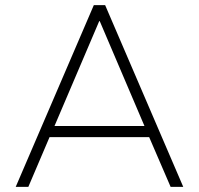

<svg xmlns="http://www.w3.org/2000/svg" viewBox="-20 -725 772 745"><path d="M41 0 344 -705H388L691 0H642L554 -204L584 -193H148L177 -204L90 0ZM365 -643 188 -228 165 -236H567L544 -228L367 -643Z"/></svg>

Font: Nunito Sans 10pt ExtraLight
Style: Regular
Weight: 250
Designer: Vernon Adams
Foundry: Vernon Adams
Version: Version 3.101;gftools[0.9.27]